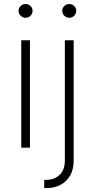

<svg xmlns="http://www.w3.org/2000/svg" viewBox="-20 -746 479 970"><path d="M87.4 0V-542.5H131.3V0ZM109.4 -656.2Q94.7 -656.2 84.2 -666.5Q73.7 -676.8 73.7 -690.9Q73.7 -705.6 84.2 -715.6Q94.7 -725.6 108.9 -725.6Q124 -725.6 134.3 -715.6Q144.5 -705.6 144.5 -690.9Q144.5 -676.8 134.3 -666.5Q124 -656.2 109.4 -656.2ZM307.6 -542.5H352.1V66.9Q352.1 109.4 334.7 140.1Q317.4 170.9 286.6 187.5Q255.9 204.1 216.3 204.1H203.6V162.6H215.3Q254.9 162.6 281.2 137.2Q307.6 111.8 307.6 66.4ZM330.1 -656.2Q315.4 -656.2 304.9 -666.5Q294.4 -676.8 294.4 -690.9Q294.4 -705.6 304.9 -715.6Q315.4 -725.6 329.6 -725.6Q344.7 -725.6 355 -715.6Q365.2 -705.6 365.2 -690.9Q365.2 -676.8 355 -666.5Q344.7 -656.2 330.1 -656.2Z"/></svg>

Font: Inter 16pt ExtraLight
Style: Regular
Weight: 250
Version: Version 4.001;git-66647c0bb